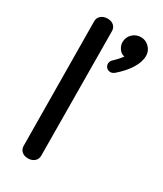

<svg xmlns="http://www.w3.org/2000/svg" viewBox="-197 -869 792 934"><g transform="rotate(30 199.0 -402.0)"><path d="M77 -52 71 -748Q71 -768 85.5 -780Q100 -792 122 -792Q144 -792 157 -780Q170 -768 170 -749L175 -53Q175 -33 161 -21Q147 -9 125 -9Q103 -9 90 -21Q77 -33 77 -52ZM374 -728Q374 -694 350.5 -656Q327 -618 285 -582Q274 -573 263 -573Q249 -573 240.5 -582Q232 -591 232 -603Q232 -613 239 -623Q244 -628 259.5 -643.5Q275 -659 284 -673Q266 -675 253.5 -692.5Q241 -710 241 -729Q241 -757 260.5 -776Q280 -795 308 -795Q335 -795 354.5 -775Q374 -755 374 -728Z"/></g></svg>

Font: Mali Medium
Style: Regular
Weight: 500
Version: Version 1.000; ttfautohint (v1.6)